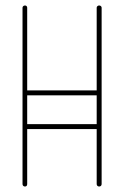

<svg xmlns="http://www.w3.org/2000/svg" viewBox="-20 -679 451 699"><path d="M62 -651Q62 -654 64.5 -656.5Q67 -659 71 -659Q75 -659 77 -656.5Q79 -654 79 -651V-9Q79 -5 77 -2.5Q75 0 71 0Q67 0 64.5 -2.5Q62 -5 62 -9ZM332 -651Q332 -654 334.5 -656.5Q337 -659 341 -659Q345 -659 347.5 -656.5Q350 -654 350 -651V-9Q350 -5 347.5 -2.5Q345 0 341 0Q337 0 334.5 -2.5Q332 -5 332 -9ZM341 -350Q345 -350 347.5 -347.5Q350 -345 350 -341Q350 -337 347.5 -334.5Q345 -332 341 -332H71Q67 -332 64.5 -334.5Q62 -337 62 -341Q62 -345 64.5 -347.5Q67 -350 71 -350ZM341 -227Q345 -227 347.5 -224.5Q350 -222 350 -218Q350 -214 347.5 -211.5Q345 -209 341 -209H71Q67 -209 64.5 -211.5Q62 -214 62 -218Q62 -222 64.5 -224.5Q67 -227 71 -227Z"/></svg>

Font: Libertine-Super Thin
Style: Regular
Weight: 100
Designer: Bastien Sozeau
Foundry: NBR — Bastien Sozeau
Version: Version 2.003;gftools[0.9.33]